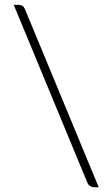

<svg xmlns="http://www.w3.org/2000/svg" viewBox="-20 -748 474 810"><path d="M38 -727.5H58.5Q78 -727.5 85.5 -709L396.5 42H377Q368.5 42 360.5 37.2Q352.5 32.5 348.5 22.5Z"/></svg>

Font: Lato Light
Style: Regular
Weight: 300
Designer: Lukasz Dziedzic
Foundry: tyPoland Lukasz Dziedzic
Version: Version 2.007; 2014-02-27